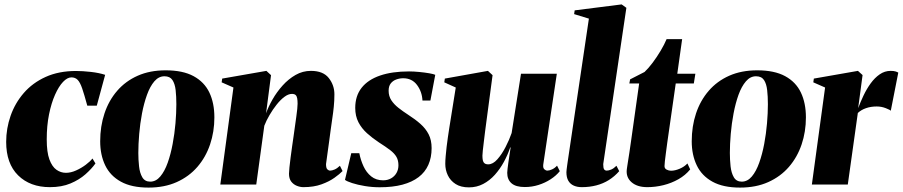

<svg xmlns="http://www.w3.org/2000/svg" viewBox="-20 -837 4095 871"><path d="M206.5 12Q116.5 12 62.2 -41.5Q8 -95 8 -193.5Q8 -254 28 -311.5Q48 -369 87.8 -415Q127.5 -461 187 -488Q246.5 -515 325 -515Q354.5 -515 392.2 -510.8Q430 -506.5 457 -497.5L419 -357.5H376Q362.5 -407.5 353 -435.2Q343.5 -463 332.5 -474.5Q321.5 -486 304 -486Q285.5 -486 266 -465.5Q246.5 -445 229.8 -407.5Q213 -370 202.5 -318.5Q192 -267 192 -204.5Q192 -146.5 204.2 -113.5Q216.5 -80.5 236.2 -66.8Q256 -53 279 -53Q301.5 -53 325.2 -63.8Q349 -74.5 369 -89.5Q389 -104.5 399.5 -118L413 -95.5Q395.5 -71 367.5 -46.2Q339.5 -21.5 299.8 -4.8Q260 12 206.5 12Z M731.5 -518Q809.5 -518 858.2 -491.5Q907 -465 929.8 -417.2Q952.5 -369.5 952.5 -304.5Q952.5 -239.5 933 -181.8Q913.5 -124 875.5 -80Q837.5 -36 781.8 -11Q726 14 654 14Q577 14 528.5 -12.8Q480 -39.5 457.2 -87Q434.5 -134.5 434.5 -196Q434.5 -264 454 -322.5Q473.5 -381 511.5 -425Q549.5 -469 604.8 -493.5Q660 -518 731.5 -518ZM726 -491Q700 -491 680.2 -468Q660.5 -445 646.8 -406.8Q633 -368.5 624.2 -322.5Q615.5 -276.5 611.5 -229.5Q607.5 -182.5 607.5 -143Q607.5 -112.5 610.8 -82.5Q614 -52.5 625.5 -32.8Q637 -13 661.5 -13Q687.5 -13 707.2 -36.5Q727 -60 740.8 -98.8Q754.5 -137.5 763.2 -184Q772 -230.5 776 -277.5Q780 -324.5 780 -364Q780 -399.5 776.8 -428.2Q773.5 -457 762.2 -474Q751 -491 726 -491Z M1187 -323Q1197.5 -353 1216.5 -386.2Q1235.5 -419.5 1262 -449Q1288.5 -478.5 1320.8 -497Q1353 -515.5 1390.5 -515.5Q1446 -515.5 1471.5 -483Q1497 -450.5 1497 -409Q1497 -379.5 1494.2 -352.8Q1491.5 -326 1487.5 -300Q1483.5 -274 1480 -247Q1477 -222.5 1472.8 -193Q1468.5 -163.5 1465 -136.5Q1461.5 -109.5 1459 -92.5Q1459 -74.5 1465 -68.8Q1471 -63 1477.5 -63Q1486 -63 1497.8 -68Q1509.5 -73 1522 -85L1534 -61Q1521 -47.5 1497.2 -30.5Q1473.5 -13.5 1438.5 -0.8Q1403.5 12 1356 12Q1342 12 1326.8 6Q1311.5 0 1301.2 -13.2Q1291 -26.5 1291 -49Q1291 -58 1293 -77.5Q1295 -97 1298.2 -121.8Q1301.5 -146.5 1305 -171.8Q1308.5 -197 1311.5 -217Q1315 -242 1318.2 -265Q1321.5 -288 1324.2 -307.8Q1327 -327.5 1328.5 -342.8Q1330 -358 1330 -366.5Q1330 -381 1328.2 -391Q1326.5 -401 1321 -406Q1315.5 -411 1304 -411Q1288 -411 1270 -397.5Q1252 -384 1234.8 -362.2Q1217.5 -340.5 1202.8 -315.2Q1188 -290 1179 -266.5L1142.5 0H979.5L1039 -440L985.5 -463.5L988 -480.5L1188.5 -515.5L1209.5 -496Z M1932.5 -381H1896.5Q1894.5 -421 1871.8 -451.5Q1849 -482 1809 -482Q1793 -482 1777.8 -476.5Q1762.5 -471 1752.8 -458.8Q1743 -446.5 1743 -425.5Q1743 -401 1755.2 -382.2Q1767.5 -363.5 1787.5 -347.8Q1807.5 -332 1831.5 -316.5Q1863.5 -296 1887.2 -275Q1911 -254 1924.5 -227.8Q1938 -201.5 1938 -165Q1938 -122.5 1923.2 -89.2Q1908.5 -56 1879 -33.5Q1849.5 -11 1805.5 0.8Q1761.5 12.5 1702.5 12.5Q1668.5 12.5 1635.2 7Q1602 1.5 1577.5 -6.5Q1553 -14.5 1545 -21L1573.5 -142H1610Q1616 -111 1629 -82.8Q1642 -54.5 1664 -36.8Q1686 -19 1718 -19Q1738.5 -19 1754.2 -28Q1770 -37 1778.8 -52.5Q1787.5 -68 1787.5 -87Q1787.5 -109.5 1778.5 -125.2Q1769.5 -141 1750 -156Q1730.5 -171 1699 -191Q1669.5 -210.5 1645 -232.5Q1620.5 -254.5 1606 -282.5Q1591.5 -310.5 1591.5 -347.5Q1591.5 -402 1620.5 -438.8Q1649.5 -475.5 1704 -494.2Q1758.5 -513 1835.5 -513Q1857 -513 1882.2 -510.5Q1907.5 -508 1927.8 -504.5Q1948 -501 1954.5 -497.5Z M2107.5 13Q2070.5 13 2046.8 -2.2Q2023 -17.5 2011.5 -41.8Q2000 -66 2000 -93.5Q2000 -109 2001.8 -128.8Q2003.5 -148.5 2006 -170.5Q2008.5 -192.5 2011.8 -214.2Q2015 -236 2018 -255.5L2047.5 -440L1995.5 -463.5L1998 -480.5L2193.5 -515.5L2214.5 -496L2186.5 -285.5Q2183.5 -264.5 2180.5 -240Q2177.5 -215.5 2174.8 -193Q2172 -170.5 2170.2 -153.8Q2168.5 -137 2168.5 -131Q2168.5 -119 2170.2 -110.2Q2172 -101.5 2177.8 -96.5Q2183.5 -91.5 2195 -91.5Q2216 -91.5 2236.2 -114.2Q2256.5 -137 2273.5 -170Q2290.5 -203 2301 -233.5L2343.5 -502.5H2506L2444.5 -91Q2442.5 -75.5 2449.2 -69.2Q2456 -63 2463 -63Q2472.5 -63 2484.8 -68.8Q2497 -74.5 2507 -85.5L2519.5 -60.5Q2503 -40 2478 -23.8Q2453 -7.5 2423 2Q2393 11.5 2361 11.5Q2320 11.5 2300.5 -5.5Q2281 -22.5 2281 -53Q2281 -59 2282.5 -71.5Q2284 -84 2286.2 -100Q2288.5 -116 2291.2 -133.8Q2294 -151.5 2296.5 -168H2294.5Q2283.5 -135 2266 -102.8Q2248.5 -70.5 2225 -44.2Q2201.5 -18 2172 -2.5Q2142.5 13 2107.5 13Z M2716.5 -92.5Q2716.5 -74 2720.8 -68.5Q2725 -63 2732.5 -63Q2741 -63 2752.5 -67.8Q2764 -72.5 2776.5 -85L2789 -60.5Q2768 -36.5 2742 -20.2Q2716 -4 2685.2 4Q2654.5 12 2619 12Q2598.5 12 2582.8 5Q2567 -2 2558.2 -17Q2549.5 -32 2549.5 -56Q2549.5 -60.5 2550.5 -68.2Q2551.5 -76 2552.8 -85.8Q2554 -95.5 2555.5 -105L2651.5 -752.5L2584.5 -773L2587 -790L2800 -817L2821.5 -801.5Z M3007 -189.5Q3003.5 -164.5 3000.8 -142.8Q2998 -121 2996.2 -105.8Q2994.5 -90.5 2994.5 -83.5Q2994.5 -72.5 3004.2 -67.5Q3014 -62.5 3024 -62.5Q3042 -62.5 3063.2 -71.5Q3084.5 -80.5 3098.5 -95.5L3111 -68.5Q3089.5 -42 3057.8 -24Q3026 -6 2989.5 3Q2953 12 2916.5 12Q2870.5 12 2844.8 -10.5Q2819 -33 2823.5 -69Q2824 -73.5 2825.5 -82.8Q2827 -92 2829.2 -106.8Q2831.5 -121.5 2834.8 -142.5Q2838 -163.5 2842 -192L2879.5 -458.5H2835L2838.5 -477L2904 -510.5Q2922 -527.5 2941.2 -553.2Q2960.5 -579 2977.2 -607.2Q2994 -635.5 3004 -659.5H3074.5L3052.5 -502.5H3134.5L3127.5 -458.5H3045.5Z M3415 -518Q3493 -518 3541.8 -491.5Q3590.5 -465 3613.2 -417.2Q3636 -369.5 3636 -304.5Q3636 -239.5 3616.5 -181.8Q3597 -124 3559 -80Q3521 -36 3465.2 -11Q3409.5 14 3337.5 14Q3260.5 14 3212 -12.8Q3163.5 -39.5 3140.8 -87Q3118 -134.5 3118 -196Q3118 -264 3137.5 -322.5Q3157 -381 3195 -425Q3233 -469 3288.2 -493.5Q3343.5 -518 3415 -518ZM3409.5 -491Q3383.5 -491 3363.8 -468Q3344 -445 3330.2 -406.8Q3316.5 -368.5 3307.8 -322.5Q3299 -276.5 3295 -229.5Q3291 -182.5 3291 -143Q3291 -112.5 3294.2 -82.5Q3297.5 -52.5 3309 -32.8Q3320.5 -13 3345 -13Q3371 -13 3390.8 -36.5Q3410.5 -60 3424.2 -98.8Q3438 -137.5 3446.8 -184Q3455.5 -230.5 3459.5 -277.5Q3463.5 -324.5 3463.5 -364Q3463.5 -399.5 3460.2 -428.2Q3457 -457 3445.8 -474Q3434.5 -491 3409.5 -491Z M3663 0 3723 -440 3669.5 -463.5 3672 -480.5 3872 -515.5 3893 -496.5 3881 -406 3873 -346.5Q3883.5 -374.5 3897.5 -404Q3911.5 -433.5 3929.8 -458.8Q3948 -484 3970.8 -499.8Q3993.5 -515.5 4020.5 -515.5Q4034.5 -515.5 4043 -512.8Q4051.5 -510 4055 -507.5L4021 -334.5Q4018 -338.5 3998.5 -346.2Q3979 -354 3957 -354Q3943.5 -354 3931.2 -352Q3919 -350 3908.2 -346.2Q3897.5 -342.5 3888.2 -337Q3879 -331.5 3871.5 -324.5L3826 0Z"/></svg>

Font: Merriweather 144pt Black
Style: Italic
Weight: 900
Italic angle: -7.8°
Version: Version 2.101